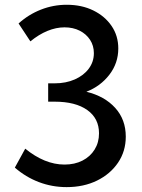

<svg xmlns="http://www.w3.org/2000/svg" viewBox="-20 -767 595 802"><path d="M42 -66.9 85.4 -146Q125.5 -113.3 166.7 -96.4Q208 -79.6 249.5 -79.6Q292 -79.6 324.5 -96.2Q356.9 -112.8 375.2 -142.3Q393.6 -171.9 393.6 -210Q393.6 -272.5 344.5 -307.4Q295.4 -342.3 208.5 -342.3H181.2V-418.9H208.5Q255.4 -418.9 292.5 -435.3Q329.6 -451.7 350.8 -480.2Q372.1 -508.8 372.1 -544.9Q372.1 -576.2 356.2 -600.6Q340.3 -625 312.7 -638.9Q285.2 -652.8 249.5 -652.8Q214.4 -652.8 178.2 -637.9Q142.1 -623 106.9 -594.2L57.6 -668.9Q99.1 -706.5 150.9 -726.8Q202.6 -747.1 258.8 -747.1Q321.3 -747.1 369.6 -723.4Q418 -699.7 446 -658.7Q474.1 -617.7 474.1 -564.5Q474.1 -503.4 437 -455.1Q399.9 -406.7 340.8 -383.8Q417 -365.2 461.2 -316.4Q505.4 -267.6 505.4 -196.3Q505.4 -135.3 473.1 -87.6Q440.9 -40 385.3 -12.7Q329.6 14.6 258.3 14.6Q197.8 14.6 142.6 -6.3Q87.4 -27.3 42 -66.9Z"/></svg>

Font: Kumbh Sans Medium
Style: Regular
Weight: 500
Version: Version 1.005